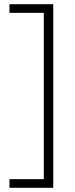

<svg xmlns="http://www.w3.org/2000/svg" viewBox="-20 -734 358 912"><path d="M25 117H188V-673H25V-714H233V158H25Z"/></svg>

Font: Noto Kufi Arabic ExtraLight
Style: Regular
Weight: 200
Designer: Monotype Design Team, David Williams, Khaled Hosny
Foundry: Google LLC
Version: Version 2.109; ttfautohint (v1.8.4.7-5d5b)